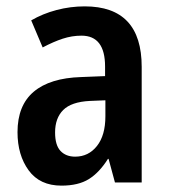

<svg xmlns="http://www.w3.org/2000/svg" viewBox="-20 -666 531 603"><path d="M246 -646Q425 -646 425 -456V-93H341L321 -167H319Q292 -124 259 -103.5Q226 -83 173 -83Q105 -83 70 -131Q35 -179 35 -251Q35 -335 86 -378Q137 -421 235 -424L310 -427V-457Q310 -554 236 -554Q206 -554 177 -544.5Q148 -535 114 -517L78 -602Q114 -623 157.5 -634.5Q201 -646 246 -646ZM262 -349Q204 -346 178.5 -320.5Q153 -295 153 -250Q153 -210 170 -192Q187 -174 216 -174Q258 -174 284.5 -207.5Q311 -241 311 -301V-351Z"/></svg>

Font: Noto Sans Kannada UI Condensed SemiBold
Style: Regular
Weight: 600
Width: 3
Designer: Jelle Bosma - Monotype Design Team
Foundry: Monotype Imaging Inc.
Version: Version 2.005; ttfautohint (v1.8.4.7-5d5b)